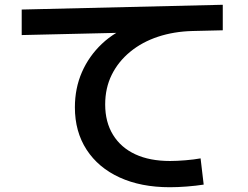

<svg xmlns="http://www.w3.org/2000/svg" viewBox="-20 -748 1040 805"><path d="M692 37Q571 37 481.5 -4Q392 -45 343 -120.5Q294 -196 294 -298Q294 -378 323.5 -445.5Q353 -513 407.5 -564.5Q462 -616 537 -643L547 -612L71 -601V-708L914 -728V-621L787 -618Q709 -616 642.5 -594Q576 -572 526 -531Q476 -490 448.5 -434.5Q421 -379 421 -310Q421 -236 454 -182.5Q487 -129 547.5 -101Q608 -73 693 -73Q721 -73 757.5 -76Q794 -79 821 -84L834 26Q802 31 763.5 34Q725 37 692 37Z"/></svg>

Font: M PLUS 1 SemiBold
Style: Regular
Weight: 600
Designer: Coji Morishita
Foundry: UNDERFOREST DESIGN
Version: Version 1.001